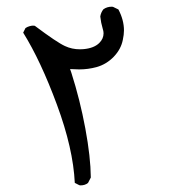

<svg xmlns="http://www.w3.org/2000/svg" viewBox="-20 -394 540 574"><path d="M220.7 160.2Q234.4 160.2 243.2 152.8L251.5 136.7Q251 75.7 235.1 -10Q219.2 -95.7 193.4 -176.3L189.5 -187.5Q208 -186.5 216.8 -186.5Q243.2 -186.5 268.6 -193.4Q298.3 -201.7 320.3 -224.6Q341.8 -247.1 347.2 -274.9Q350.6 -290.5 350.6 -303.2Q350.6 -334 334 -365.7L317.9 -373.5Q315.9 -374 314.5 -374Q299.8 -374 289.1 -366.2Q281.7 -356.9 279.8 -344.7Q281.7 -326.2 287.1 -308.1Q289.6 -300.8 289.6 -294.4Q289.6 -278.3 276.9 -265.6Q261.2 -250 230 -247.1Q224.6 -246.6 219.2 -246.6Q194.8 -246.6 174.3 -256.3Q150.4 -267.1 84 -316.9Q82.5 -317.4 78.6 -317.4Q74.7 -317.4 68.4 -315.7Q62 -314 56.2 -310.1L49.3 -296.4Q101.6 -212.4 150.1 -81.3Q198.7 49.8 203.6 152.8L217.3 159.7Q219.2 160.2 220.7 160.2Z"/></svg>

Font: NaikaiFont
Style: Light
Weight: 300
Version: Version 1.89